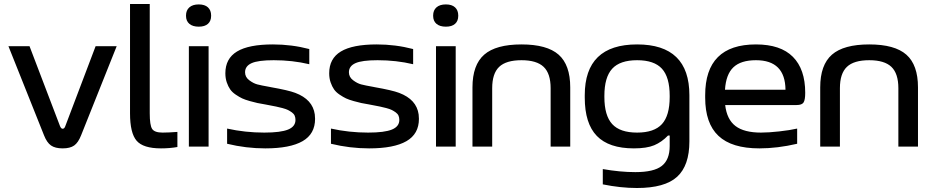

<svg xmlns="http://www.w3.org/2000/svg" viewBox="-20 -730 4631 956"><path d="M22 -500H127L278.8 -102.1Q284.2 -88.9 292 -88.9Q300.8 -88.9 305.2 -102.1L456.1 -500H561L383.8 -56.2Q369.6 -20 349.4 -5.6Q329.1 8.8 292 8.8Q254.9 8.8 234.1 -5.6Q213.4 -20 199.2 -56.2Z M789.6 -69.8Q819.8 -69.8 863.3 -73.2V2Q825.7 8.8 781.7 8.8Q692.9 8.8 660.2 -29.3Q627.4 -67.4 627.4 -166V-710H725.6V-166Q725.6 -106.4 737.5 -88.1Q749.5 -69.8 789.6 -69.8Z M920.4 -500H1018.6V0H920.4ZM906.2 -650.9V-652.8Q906.2 -678.7 922.9 -693.4Q939.5 -708 969.7 -708Q999.5 -708 1015.4 -693.4Q1031.2 -678.7 1031.2 -652.8V-650.9Q1031.2 -625.5 1015.4 -611.3Q999.5 -597.2 969.7 -597.2Q939.5 -597.2 922.9 -611.3Q906.2 -625.5 906.2 -650.9Z M1315.9 -207Q1310.5 -208 1300.3 -210Q1275.4 -214.4 1262 -217Q1248.5 -219.7 1224.4 -226.6Q1200.2 -233.4 1186 -240Q1171.9 -246.6 1153.8 -258.8Q1135.7 -271 1126 -285.2Q1116.2 -299.3 1109.1 -319.8Q1102.1 -340.3 1102.1 -365.2Q1102.1 -438.5 1160.2 -473.6Q1218.3 -508.8 1338.9 -508.8Q1432.1 -508.8 1520 -485.8V-410.2Q1436 -430.2 1342.8 -430.2Q1265.1 -430.2 1232.7 -415.5Q1200.2 -400.9 1200.2 -370.1Q1200.2 -346.2 1220.9 -330.6Q1241.7 -314.9 1261 -309.8Q1280.3 -304.7 1321.8 -297.4Q1326.7 -296.4 1329.1 -295.9Q1415 -280.8 1450.2 -267.6Q1537.1 -234.9 1547.4 -160.2Q1548.8 -149.4 1548.8 -138.2Q1548.8 -63 1486.6 -27.1Q1424.3 8.8 1300.8 8.8Q1205.1 8.8 1110.8 -14.2V-89.8Q1200.7 -69.8 1295.9 -69.8Q1377.9 -69.8 1414.6 -85Q1451.2 -100.1 1451.2 -132.8Q1451.2 -144.5 1447.3 -153.8Q1443.4 -163.1 1433.6 -170.2Q1423.8 -177.2 1414.3 -182.1Q1404.8 -187 1386.5 -191.9Q1368.2 -196.8 1354.5 -199.5Q1340.8 -202.1 1315.9 -207Z M1833 -207Q1827.6 -208 1817.4 -210Q1792.5 -214.4 1779.1 -217Q1765.6 -219.7 1741.5 -226.6Q1717.3 -233.4 1703.1 -240Q1689 -246.6 1670.9 -258.8Q1652.8 -271 1643.1 -285.2Q1633.3 -299.3 1626.2 -319.8Q1619.1 -340.3 1619.1 -365.2Q1619.1 -438.5 1677.2 -473.6Q1735.4 -508.8 1856 -508.8Q1949.2 -508.8 2037.1 -485.8V-410.2Q1953.1 -430.2 1859.9 -430.2Q1782.2 -430.2 1749.8 -415.5Q1717.3 -400.9 1717.3 -370.1Q1717.3 -346.2 1738 -330.6Q1758.8 -314.9 1778.1 -309.8Q1797.4 -304.7 1838.9 -297.4Q1843.8 -296.4 1846.2 -295.9Q1932.1 -280.8 1967.3 -267.6Q2054.2 -234.9 2064.5 -160.2Q2065.9 -149.4 2065.9 -138.2Q2065.9 -63 2003.7 -27.1Q1941.4 8.8 1817.9 8.8Q1722.2 8.8 1627.9 -14.2V-89.8Q1717.8 -69.8 1813 -69.8Q1895 -69.8 1931.6 -85Q1968.3 -100.1 1968.3 -132.8Q1968.3 -144.5 1964.4 -153.8Q1960.4 -163.1 1950.7 -170.2Q1940.9 -177.2 1931.4 -182.1Q1921.9 -187 1903.6 -191.9Q1885.3 -196.8 1871.6 -199.5Q1857.9 -202.1 1833 -207Z M2150.9 -500H2249V0H2150.9ZM2136.7 -650.9V-652.8Q2136.7 -678.7 2153.3 -693.4Q2169.9 -708 2200.2 -708Q2230 -708 2245.8 -693.4Q2261.7 -678.7 2261.7 -652.8V-650.9Q2261.7 -625.5 2245.8 -611.3Q2230 -597.2 2200.2 -597.2Q2169.9 -597.2 2153.3 -611.3Q2136.7 -625.5 2136.7 -650.9Z M2332.5 -294.9Q2332.5 -406.7 2390.9 -457.8Q2449.2 -508.8 2576.7 -508.8Q2703.6 -508.8 2761.5 -457.8Q2819.3 -406.7 2819.3 -294.9V0H2721.7V-291Q2721.7 -363.8 2687 -397Q2652.3 -430.2 2576.7 -430.2Q2500 -430.2 2465.3 -397Q2430.7 -363.8 2430.7 -291V0H2332.5Z M2891.6 -255.9Q2891.6 -508.8 3152.3 -508.8Q3412.6 -508.8 3412.6 -255.9V-25.9Q3412.6 94.2 3351.6 150.1Q3290.5 206.1 3151.4 206.1Q3070.3 206.1 2981.4 188V111.8Q3067.4 127 3143.6 127Q3235.8 127 3275.1 96.2Q3314.5 65.4 3314.5 -2.9V-55.2H3306.2Q3274.9 -22.5 3237.5 -6.8Q3200.2 8.8 3136.2 8.8Q3011.7 8.8 2951.7 -53.2Q2891.6 -115.2 2891.6 -244.1ZM2989.3 -247.1Q2989.3 -154.8 3028.1 -112.3Q3066.9 -69.8 3152.3 -69.8Q3237.3 -69.8 3275.9 -112.1Q3314.5 -154.3 3314.5 -247.1V-252.9Q3314.5 -345.7 3275.9 -387.9Q3237.3 -430.2 3152.3 -430.2Q3066.9 -430.2 3028.1 -387.7Q2989.3 -345.2 2989.3 -252.9Z M3989.3 -268.1Q3989.3 -232.4 3981 -219.7Q3972.7 -207 3946.3 -207H3590.8Q3599.1 -135.3 3642.1 -102.5Q3685.1 -69.8 3769 -69.8Q3807.6 -69.8 3860.1 -75.7Q3912.6 -81.5 3949.2 -89.8V-14.2Q3850.6 8.8 3761.2 8.8Q3623.5 8.8 3557.4 -53.5Q3491.2 -115.7 3491.2 -244.1V-255.9Q3491.2 -508.8 3744.1 -508.8Q3866.7 -508.8 3928 -447Q3989.3 -385.3 3989.3 -268.1ZM3589.8 -283.2H3891.1Q3889.6 -430.2 3744.1 -430.2Q3668.9 -430.2 3631.8 -395Q3594.7 -359.9 3589.8 -283.2Z M4064 -294.9Q4064 -406.7 4122.3 -457.8Q4180.7 -508.8 4308.1 -508.8Q4435.1 -508.8 4492.9 -457.8Q4550.8 -406.7 4550.8 -294.9V0H4453.1V-291Q4453.1 -363.8 4418.5 -397Q4383.8 -430.2 4308.1 -430.2Q4231.4 -430.2 4196.8 -397Q4162.1 -363.8 4162.1 -291V0H4064Z"/></svg>

Font: LT Wave
Style: Regular
Weight: 400
Designer: Daniel Lyons
Version: Version 2.5 (Glyphs App)